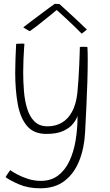

<svg xmlns="http://www.w3.org/2000/svg" viewBox="-20 -726 580 1010"><path d="M192 264.5Q128.5 264.5 80.2 243.8Q32 223 9.5 206Q11 202.5 15.2 195.8Q19.5 189 24.8 181.5Q30 174 34 169Q44 177 68.8 190.5Q93.5 204 126.8 214.8Q160 225.5 194.5 225.5Q248 225.5 285 197.8Q322 170 344.8 122Q367.5 74 377.8 12.5Q388 -49 388 -117Q382.5 -98.5 365 -76Q347.5 -53.5 313.5 -37.5Q279.5 -21.5 224 -21.5Q158 -21.5 122.5 -63Q87 -104.5 73.5 -177.8Q60 -251 60 -345Q60 -380.5 61.5 -418Q63 -455.5 65 -495Q69 -496 77 -496.2Q85 -496.5 92.5 -496.5Q98 -496.5 102.2 -496.5Q106.5 -496.5 108.5 -495.5Q108 -491.5 106.5 -469Q105 -446.5 103.5 -413.5Q102 -380.5 102 -345Q102 -296.5 106 -246.8Q110 -197 122.8 -155Q135.5 -113 161.2 -87.2Q187 -61.5 230.5 -61.5Q271 -61.5 303.8 -79.8Q336.5 -98 358.2 -136.8Q380 -175.5 387 -237Q390 -265.5 392.5 -305Q395 -344.5 396.8 -382.8Q398.5 -421 399.2 -448Q400 -475 400 -478.5Q404 -479.5 409.2 -479.8Q414.5 -480 420 -480Q434.5 -480 440 -478Q441.5 -450.5 441.5 -407.5Q441.5 -357.5 439.5 -293.5Q437.5 -229.5 434.2 -161Q431 -92.5 427.5 -28Q423 55 396.2 121.2Q369.5 187.5 319 226Q268.5 264.5 192 264.5ZM293 -704.5Q314 -686 339.5 -662.2Q365 -638.5 390.8 -614.5Q416.5 -590.5 437 -570.5Q429 -563.5 422.5 -558.5Q416 -553.5 409.5 -549Q397.5 -562 376.8 -582Q356 -602 334 -622.5Q312 -643 295.2 -658.2Q278.5 -673.5 274.5 -676.5H282Q278.5 -673.5 260.8 -659Q243 -644.5 219.2 -625.2Q195.5 -606 173 -588.5Q150.5 -571 137 -562Q134 -563.5 126.8 -567.2Q119.5 -571 112.5 -575.5Q105.5 -580 102.5 -582.5Q123.5 -598.5 148.8 -617.5Q174 -636.5 198.5 -654.8Q223 -673 241.5 -686.8Q260 -700.5 267.5 -705.5Q271 -705.5 275.2 -705.5Q279.5 -705.5 284 -705.2Q288.5 -705 293 -704.5Z"/></svg>

Font: Grandstander Thin Thin
Style: Regular
Weight: 250
Version: Version 1.200